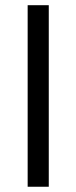

<svg xmlns="http://www.w3.org/2000/svg" viewBox="-20 -711 291 731"><path d="M85.3 0H165.7V-691.2H85.3Z"/></svg>

Font: LL Pando Sans
Style: Regular
Weight: 400
Designer: Joshua Smith
Foundry: Joshua Smith
Version: Version 1.000;Glyphs 3.2.1 (3258)